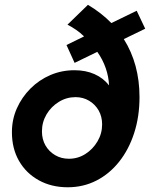

<svg xmlns="http://www.w3.org/2000/svg" viewBox="-20 -783 634 812"><path d="M266.4 9Q197.4 9 143.9 -20.7Q90.3 -50.4 60.3 -102.7Q30.4 -155 30.4 -223.9Q30.4 -278 51.4 -325Q72.4 -372 108.9 -408.6Q145.4 -445.1 193.1 -465.6Q240.7 -486 295 -486Q342.8 -486 379.9 -469.4Q417.1 -452.8 441.2 -421.9Q439.6 -459 427 -495.2Q414.4 -531.4 391.5 -563.7L295.5 -517.1L261.2 -592.6L335.5 -629Q320.1 -644.1 302.6 -656.3Q285.2 -668.4 265.4 -678.7L351.9 -762.6Q407.7 -729.5 451 -685.5L558.1 -737.5L594.1 -661.6L503.6 -617.7Q570 -512.1 570 -372.3Q570 -290 547.4 -220.3Q524.9 -150.7 483.9 -99.1Q443 -47.6 387.6 -19.3Q332.2 9 266.4 9ZM271.4 -111.6Q309.4 -111.6 341 -131.7Q372.7 -151.8 392.3 -185Q411.9 -218.2 411.9 -257Q411.9 -290.1 397.2 -315.9Q382.4 -341.7 356.9 -356.9Q331.4 -372.2 299.3 -372.2Q261.3 -372.2 228.8 -352.1Q196.3 -332.1 176.8 -299.3Q157.4 -266.4 157.4 -227.3Q157.4 -193.9 172.3 -167.9Q187.3 -141.9 213.2 -126.8Q239 -111.6 271.4 -111.6Z"/></svg>

Font: Red Hat Display
Style: Italic
Weight: 300
Italic angle: -12°
Designer: Pentagram, MCKL
Foundry: Pentagram, MCKL
Version: Version 1.023